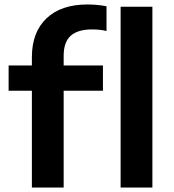

<svg xmlns="http://www.w3.org/2000/svg" viewBox="-20 -838 777 858"><path d="M122.5 0V-432.5H18.5V-545.5H122.5V-582.5Q122.5 -694 187.8 -756Q253 -818 370.5 -818Q415.5 -818 456 -810V-699.5Q439.5 -703.5 423.2 -705Q407 -706.5 391.5 -706.5Q327.5 -706.5 296 -678.2Q264.5 -650 264.5 -588.5V-545.5H440V-432.5H264.5V0ZM519 0V-808H661V0Z"/></svg>

Font: Encode Sans Expanded Expanded SemiBold
Style: Regular
Weight: 600
Width: 7
Designer: Multiple Designers
Foundry: Impallari Type
Version: Version 3.000; ttfautohint (v1.8.3) -l 8 -r 50 -G 200 -x 14 